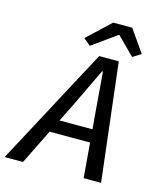

<svg xmlns="http://www.w3.org/2000/svg" viewBox="-152 -939 875 1031"><g transform="rotate(15 286.0 -424.0)"><path d="M259 -373 206 -266H389L380 -371Q377 -407 371.5 -477.5Q366 -548 363 -580H358Q341 -545 308.5 -476.5Q276 -408 259 -373ZM-28 0 322 -655H431L508 0H411L395 -194H170L74 0ZM259 -695 220 -728 348 -848H454L540 -725L494 -696L398 -792H394Z"/></g></svg>

Font: TypoPRO Source Code Pro
Style: Italic
Weight: 500
Italic angle: -11°
Monospace: yes
Designer: Paul D. Hunt, Teo Tuominen
Foundry: Adobe Systems Incorporated
Version: Version 1.030;PS 1.0;hotconv 1.0.84;makeotf.lib2.5.63406